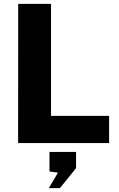

<svg xmlns="http://www.w3.org/2000/svg" viewBox="-20 -743 618 997"><path d="M74.5 -723H245V-141.5H546.5V0H74ZM233.5 234 281 153.5 237 147.5V46H375V130L291 234Z"/></svg>

Font: Public Sans Thin ExtraBold
Style: Regular
Weight: 800
Version: Version 1.007